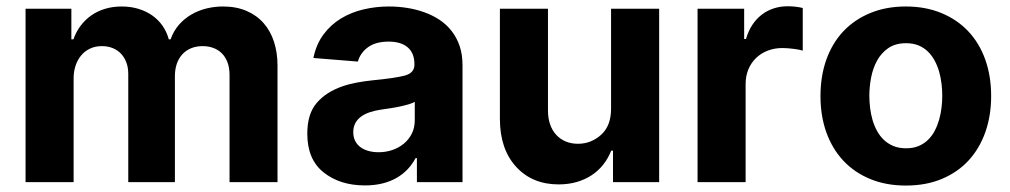

<svg xmlns="http://www.w3.org/2000/svg" viewBox="-20 -573 3176 604"><path d="M60.4 -545.5H204.5V-449.2H210.9Q219.5 -473.4 234 -492.5Q248.6 -511.7 267.9 -525Q287.3 -538.4 311.3 -545.5Q335.2 -552.6 362.9 -552.6Q391 -552.6 415.1 -545.3Q439.3 -538 458.5 -524.7Q477.6 -511.4 491.1 -492.2Q504.6 -473 511 -449.2H516.7Q525.9 -475.5 542.8 -494.9Q559.7 -514.2 581.5 -527Q603.3 -539.8 628.9 -546.2Q654.5 -552.6 681.1 -552.6Q723.4 -552.6 755.5 -538.7Q787.6 -524.9 809.3 -500.2Q831 -475.5 842 -441.4Q853 -407.3 853 -366.8V0H702.1V-337Q702.1 -359.7 695.7 -376.8Q689.3 -393.8 677.9 -405.2Q666.5 -416.5 651.1 -422.2Q635.7 -427.9 617.5 -427.9Q596.9 -427.9 580.6 -421Q564.3 -414.1 553.1 -401.6Q541.9 -389.2 536 -371.8Q530.2 -354.4 530.2 -333.1V0H383.5V-340.2Q383.5 -360.4 377.5 -376.6Q371.4 -392.8 360.6 -404.1Q349.8 -415.5 334.5 -421.7Q319.2 -427.9 300.4 -427.9Q279.1 -427.9 262.4 -419.7Q245.7 -411.6 234.6 -397.7Q223.4 -383.9 217.5 -365.8Q211.6 -347.7 211.6 -327.4V0H60.4Z M975.5 -248.2Q991.8 -267.4 1012.4 -280.2Q1033 -293 1055.9 -301Q1078.8 -308.9 1103.3 -313.4Q1127.8 -317.8 1151.6 -320.3Q1222.7 -327.1 1253.2 -335.2Q1283.7 -343.4 1283.7 -369.3V-371.4Q1283.7 -405.9 1262.6 -424Q1241.5 -442.1 1202.8 -442.1Q1161.9 -442.1 1137.8 -424.5Q1113.6 -407 1105.8 -379.3L965.9 -390.6Q974.8 -433.9 997.7 -464.7Q1020.6 -495.4 1052.7 -514.9Q1084.9 -534.4 1123.8 -543.5Q1162.6 -552.6 1203.5 -552.6Q1232.6 -552.6 1260.8 -548.1Q1289.1 -543.7 1314.8 -534.4Q1340.6 -525.2 1362.6 -510.7Q1384.6 -496.1 1400.7 -475.5Q1416.9 -454.9 1426 -428.1Q1435 -401.3 1435 -367.9V0H1291.5V-75.6H1287.3Q1277.3 -56.5 1262.4 -40.7Q1247.5 -24.9 1227.8 -13.5Q1208.1 -2.1 1183.1 4.1Q1158 10.3 1127.8 10.3Q1049.7 10.3 998.2 -30.5Q946.7 -71.4 946.7 -152.3Q946.7 -214.1 975.5 -248.2ZM1091.3 -157.3Q1091.3 -142 1097.1 -130.1Q1103 -118.3 1113.6 -110.3Q1124.3 -102.3 1139 -98.2Q1153.8 -94.1 1171.2 -94.1Q1193.5 -94.1 1214 -101Q1234.4 -108 1250.2 -120.9Q1266 -133.9 1275.4 -152.5Q1284.8 -171.2 1284.8 -195V-252.8Q1278.4 -248.6 1265.6 -244.9Q1252.8 -241.1 1237.9 -237.9Q1223 -234.7 1207.6 -232.4Q1192.1 -230.1 1179.7 -228.3Q1159.8 -225.5 1143.5 -220Q1127.1 -214.5 1115.6 -206Q1104 -197.4 1097.7 -185.4Q1091.3 -173.3 1091.3 -157.3Z M1552.6 -198.2V-545.5H1703.8V-225.1Q1703.8 -201 1710.6 -181.6Q1717.3 -162.3 1729.8 -148.8Q1742.2 -135.3 1759.6 -128Q1777 -120.7 1798.3 -120.7Q1839.5 -120.7 1871.1 -149.1Q1902.7 -177.6 1902.3 -232.2V-545.5H2053.6V0H1908.4V-99.1H1902.7Q1893.5 -75.3 1878 -55.6Q1862.6 -35.9 1841.6 -22Q1820.7 -8.2 1794.4 -0.5Q1768.1 7.1 1737.2 7.1Q1654.8 7.1 1604 -47.9Q1552.9 -103.3 1552.6 -198.2Z M2174.4 0V-545.5H2321V-450.3H2326.7Q2334.2 -475.9 2346.9 -495Q2359.7 -514.2 2376.8 -527.2Q2393.8 -540.1 2414.4 -546.7Q2435 -553.3 2457.7 -553.3Q2483 -553.3 2505.3 -547.9V-413.7Q2500 -415.5 2492.4 -416.9Q2484.7 -418.3 2476 -419.4Q2467.3 -420.5 2458.3 -421.2Q2449.2 -421.9 2441.4 -421.9Q2416.5 -421.9 2395.2 -413.7Q2373.9 -405.5 2358.5 -390.6Q2343 -375.7 2334.3 -354.9Q2325.6 -334.2 2325.6 -308.6V0Z M2829.5 -552.6Q2891.3 -552.6 2941.1 -532.1Q2990.8 -511.7 3025.7 -474.8Q3060.7 -437.9 3079.4 -385.8Q3098 -333.8 3098 -270.6Q3098 -209.9 3080.1 -158.4Q3062.1 -106.9 3027.9 -69.2Q2993.6 -31.6 2943.7 -10.5Q2893.8 10.7 2829.5 10.7Q2767.4 10.7 2717.7 -9.8Q2668 -30.2 2633.2 -67.3Q2598.4 -104.4 2579.7 -156.2Q2561.1 -208.1 2561.1 -270.6Q2561.1 -333.8 2579.7 -385.8Q2598.4 -437.9 2633.3 -474.8Q2668.3 -511.7 2718 -532.1Q2767.8 -552.6 2829.5 -552.6ZM2714.8 -271.7Q2714.8 -253.2 2717.2 -233.7Q2719.5 -214.1 2724.8 -195.8Q2730.1 -177.6 2739 -161.2Q2747.9 -144.9 2760.7 -132.8Q2773.4 -120.7 2790.7 -113.6Q2807.9 -106.5 2830.3 -106.5Q2852.6 -106.5 2869.7 -113.6Q2886.7 -120.7 2899.3 -133Q2911.9 -145.2 2920.5 -161.6Q2929 -177.9 2934.3 -196.4Q2939.6 -214.8 2941.9 -234.2Q2944.2 -253.6 2944.2 -271.7Q2944.2 -290.1 2941.9 -309.5Q2939.6 -328.8 2934.5 -347.1Q2929.3 -365.4 2920.6 -381.7Q2911.9 -398.1 2899.3 -410.5Q2886.7 -422.9 2869.7 -430Q2852.6 -437.1 2830.3 -437.1Q2796.9 -437.1 2774.5 -421.7Q2752.1 -406.2 2739 -382.1Q2725.9 -358 2720.3 -328.7Q2714.8 -299.4 2714.8 -271.7Z"/></svg>

Font: Inter P
Style: Bold
Weight: 700
Designer: Rasmus Andersson
Foundry: rsms
Version: Version 3.018;git-588b23468